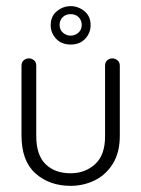

<svg xmlns="http://www.w3.org/2000/svg" viewBox="-20 -595 460 625"><path d="M322 -381Q322 -393 329.5 -399Q337 -405 346 -405Q354 -405 362 -399Q370 -393 370 -381V-153Q370 -98 347 -61.5Q324 -25 287.5 -7.5Q251 10 210 10Q141 10 95.5 -30.5Q50 -71 50 -154V-381Q50 -393 57.5 -399Q65 -405 74 -405Q83 -405 90.5 -399Q98 -393 98 -381V-152Q98 -91 128 -61Q158 -31 210 -31Q257 -31 289.5 -60.5Q322 -90 322 -151ZM210 -450Q180 -450 162.5 -469Q145 -488 145 -513Q145 -542 165 -558.5Q185 -575 210 -575Q235 -575 255 -558.5Q275 -542 275 -513Q275 -488 257.5 -469Q240 -450 210 -450ZM210 -479Q224 -479 235 -488.5Q246 -498 246 -514Q246 -529 236 -539Q226 -549 210 -549Q194 -549 184 -539Q174 -529 174 -514Q174 -498 185 -488.5Q196 -479 210 -479Z"/></svg>

Font: Dongle Light
Style: Regular
Weight: 300
Designer: Yanghee Ryu
Foundry: Yanghee Ryu
Version: Version 2.000